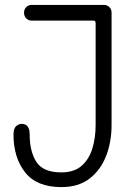

<svg xmlns="http://www.w3.org/2000/svg" viewBox="-20 -750 525 783"><path d="M230 13Q130 13 82.5 -47Q35 -107 35 -202Q35 -231 52 -240Q60 -245 68 -245Q101 -245 101 -202Q101 -132 128.5 -89.5Q156 -47 230 -47Q282 -47 312.5 -73.5Q343 -100 356.5 -144Q370 -188 370 -240V-653Q370 -661 368 -663.5Q366 -666 359 -666H109Q96 -666 87 -675Q78 -684 78 -698Q78 -712 87 -721Q96 -730 109 -730H404Q417 -730 426 -721Q435 -712 435 -699V-240Q435 -171 412.5 -113.5Q390 -56 345 -21.5Q300 13 230 13Z"/></svg>

Font: Gardens CM
Style: Regular
Weight: 400
Designer: Created by: Aleksander Shevchuk, 2010. Modifed by: Daren Olsen, 2020.
Foundry: High-Logic / FontCreator v.13.0.0 build 2663 (64-bit)
Version: Version 3.003 Ukrainian, initial release